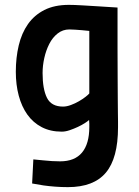

<svg xmlns="http://www.w3.org/2000/svg" viewBox="-20 -530 571 789"><path d="M259 239Q232 239 206 237Q180 235 159 232Q134 228 112 224L117 125Q138 127 158 129Q175 131 194 132Q213 133 227 133Q287 133 317 97Q347 61 347 -8Q347 -15 347 -22Q347 -29 346 -37Q341 -32 328.5 -24Q316 -16 300 -8.5Q284 -1 266.5 5Q249 11 234 11Q187 11 151.5 -7.5Q116 -26 92.5 -59Q69 -92 57 -137Q45 -182 45 -235Q45 -293 57 -343.5Q69 -394 95 -431Q121 -468 162.5 -489Q204 -510 263 -510Q284 -510 318 -508Q352 -506 384 -504Q422 -501 463 -499Q463 -399 463 -327Q463 -255 463.5 -204Q464 -153 464 -120.5Q464 -88 464.5 -66.5Q465 -45 465 -31.5Q465 -18 465 -7Q465 120 415 179.5Q365 239 259 239ZM265 -409Q238 -409 217 -392.5Q196 -376 182.5 -349.5Q169 -323 162 -291.5Q155 -260 155 -230Q155 -164 173 -128Q191 -92 239 -92Q254 -92 271.5 -98.5Q289 -105 304.5 -114Q320 -123 331.5 -132Q343 -141 347 -146V-403Q331 -404 316 -406Q303 -407 289 -408Q275 -409 265 -409Z"/></svg>

Font: Panefresco 800wt
Style: Regular
Weight: 800
Designer: Campivisivi
Foundry: Campivisivi & Chank Co
Version: Version 1.001